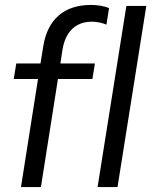

<svg xmlns="http://www.w3.org/2000/svg" viewBox="-20 -760 616 780"><path d="M65.2 0 134.4 -439.1H35.8L46.1 -502.3H166.4L141.2 -481.5L155.8 -572.5Q169.2 -654.4 218.6 -697.2Q268 -740 350.6 -740Q370 -740 390.1 -736.5Q410.3 -733 423.1 -727.1L412.4 -659.8Q401.4 -664.8 385.6 -668.3Q369.8 -671.9 351.8 -671.9Q321 -671.9 296.7 -659.2Q272.4 -646.6 256.4 -621.8Q240.4 -597.1 233.8 -558.3L222.7 -484.6L212.5 -502.3H365.6L355.4 -439.1H215.4L146.2 0ZM376.4 0 493.4 -736H574.4L457.4 0Z"/></svg>

Font: Mulish ExtraLight
Style: Italic
Weight: 200
Italic angle: -9°
Designer: Vernon Adams
Foundry: Vernon Adams
Version: Version 3.603